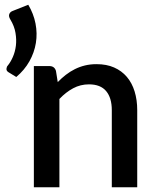

<svg xmlns="http://www.w3.org/2000/svg" viewBox="-20 -788 658 808"><path d="M99 -768Q121.5 -730 129.5 -688.8Q137.5 -647.5 131 -607.2Q124.5 -567 103.8 -530Q83 -493 48.5 -464L15 -484.5Q6.5 -490 7.2 -498.8Q8 -507.5 13 -512.5Q24.5 -526.5 34 -548Q43.5 -569.5 46.8 -595.2Q50 -621 45.2 -649.5Q40.5 -678 23.5 -706Q15.5 -719 19 -728.5Q22.5 -738 33.5 -742ZM223 -442.5Q239.5 -459.5 257.2 -473.2Q275 -487 295 -497Q315 -507 337.5 -512.5Q360 -518 386.5 -518Q428.5 -518 460.2 -504Q492 -490 513.8 -464.5Q535.5 -439 546.5 -403.2Q557.5 -367.5 557.5 -324.5V0H450.5V-324.5Q450.5 -376 426.8 -404.5Q403 -433 354.5 -433Q318.5 -433 287.8 -416.5Q257 -400 230 -371.5V0H122.5V-510H187.5Q209.5 -510 215.5 -489.5Z"/></svg>

Font: LatoLatin Semibold
Style: Regular
Weight: 600
Designer: Lukasz Dziedzic with Adam Twardoch and Botio Nikoltchev
Foundry: tyPoland Lukasz Dziedzic
Version: Version 2.015; 2015-08-06; http://www.latofonts.com/